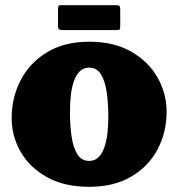

<svg xmlns="http://www.w3.org/2000/svg" viewBox="-20 -701 688 741"><path d="M204 -601Q204 -590.5 208 -587.8Q212 -585 221.5 -585H433Q441 -585 442.5 -588.5Q444 -592 444 -600V-665.5Q444 -675.5 440.2 -678.2Q436.5 -681 427 -681H214Q207.5 -681 205.8 -677.8Q204 -674.5 204 -667.5ZM250 -270Q250 -301.5 253.2 -331.8Q256.5 -362 264.8 -386.5Q273 -411 287.5 -425.5Q302 -440 324 -440Q353.5 -440 369.5 -414.2Q385.5 -388.5 391.8 -345.2Q398 -302 398 -250Q398 -218.5 394.8 -188.2Q391.5 -158 383.2 -133.5Q375 -109 360.5 -94.5Q346 -80 324 -80Q294.5 -80 278.5 -105.8Q262.5 -131.5 256.2 -174.8Q250 -218 250 -270ZM25 -245Q25 -175 60 -114.5Q95 -54 161.8 -17Q228.5 20 324 20Q419.5 20 486.2 -19.2Q553 -58.5 588 -124.2Q623 -190 623 -270Q623 -340 588 -401.8Q553 -463.5 486.2 -501.8Q419.5 -540 324 -540Q228.5 -540 161.8 -499.5Q95 -459 60 -392Q25 -325 25 -245Z"/></svg>

Font: Besley Black
Style: Regular
Weight: 900
Designer: Owen Earl
Foundry: indestructible type*
Version: Version 2.001